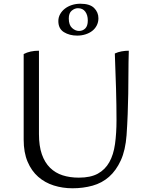

<svg xmlns="http://www.w3.org/2000/svg" viewBox="-20 -993 803 1030"><path d="M189 -274Q189 -210 204.5 -165.5Q220 -121 248.5 -93Q277 -65 316 -52.5Q355 -40 403 -40Q466 -40 505 -61.5Q544 -83 566.5 -123Q589 -163 597 -220.5Q605 -278 605 -349Q605 -426 602.5 -516Q600 -606 596 -706Q613 -714 632.5 -717.5Q652 -721 671 -721Q669 -658 669 -601.5Q669 -545 668 -490Q667 -435 665 -380.5Q663 -326 659 -268Q653 -187 628 -132.5Q603 -78 565 -44.5Q527 -11 476.5 3Q426 17 369 17Q316 17 268.5 2Q221 -13 185 -44.5Q149 -76 128 -125.5Q107 -175 107 -244V-703Q141 -721 189 -721ZM349 -894Q349 -859 366.5 -843Q384 -827 404 -827Q424 -827 437.5 -840.5Q451 -854 451 -883Q451 -912 437.5 -930.5Q424 -949 398 -949Q381 -949 365 -936Q349 -923 349 -894ZM293 -880Q293 -900 302.5 -917Q312 -934 328 -946.5Q344 -959 365.5 -966Q387 -973 411 -973Q462 -973 485 -950Q508 -927 508 -895Q508 -874 499 -856.5Q490 -839 474.5 -827Q459 -815 438 -808.5Q417 -802 394 -802Q353 -802 323 -820.5Q293 -839 293 -880Z"/></svg>

Font: Gotu
Style: Regular
Weight: 400
Designer: Sarang Kulkarni & Kailash Malviya
Foundry: Ek Type
Version: Version 2.320;hotconv 1.0.109;makeotfexe 2.5.65596; ttfautoh